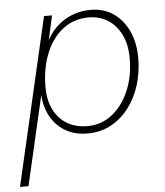

<svg xmlns="http://www.w3.org/2000/svg" viewBox="-74 -555 699 811"><g transform="rotate(-5 275.5 -149.5)"><path d="M-22 210 142 -500H176L143 -352L136 -355Q159 -428 214 -468.5Q269 -509 340 -509Q396 -509 437 -480.5Q478 -452 500.5 -402.5Q523 -353 523 -290Q523 -228 506 -174Q489 -120 457 -78.5Q425 -37 381 -13.5Q337 10 283 10Q225 10 183.5 -16.5Q142 -43 120.5 -89.5Q99 -136 101 -196L113 -219L14 210ZM285 -21Q344 -21 389.5 -57Q435 -93 461 -154Q487 -215 487 -291Q487 -349 466.5 -391Q446 -433 410.5 -455.5Q375 -478 329 -478Q266 -478 219.5 -442Q173 -406 147.5 -343Q122 -280 122 -200Q122 -118 166 -69.5Q210 -21 285 -21Z"/></g></svg>

Font: Kantumruy Pro ExtraLight
Style: Italic
Weight: 250
Italic angle: -13°
Version: Version 1.002